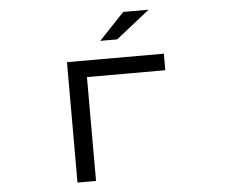

<svg xmlns="http://www.w3.org/2000/svg" viewBox="-55 -849 1110 937"><g transform="rotate(-5 500.0 -380.0)"><path d="M458 -654.3 582 -785.2H706.1L541 -654.3ZM287.1 24.9V-564.9H761.7V-483.9H377.9V24.9Z"/></g></svg>

Font: BIZ UDGothic
Style: Regular
Weight: 400
Monospace: yes
Designer: TypeBank Co., Ltd.
Foundry: Morisawa Inc.
Version: Version 1.05